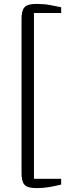

<svg xmlns="http://www.w3.org/2000/svg" viewBox="-20 -824 427 981"><path d="M168 137Q139 137 122 131Q105 125 97.5 108Q90 91 90 58V-725Q90 -758 97.5 -775Q105 -792 122 -798Q139 -804 168 -804Q204 -804 234.2 -798.5Q264.5 -793 292.5 -787V-757.5H153.5V89.5H292.5V119Q262 126.5 232 131.8Q202 137 168 137Z"/></svg>

Font: Merriweather 72pt Light
Style: Regular
Weight: 300
Version: Version 2.100